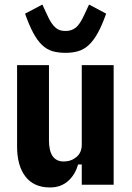

<svg xmlns="http://www.w3.org/2000/svg" viewBox="-20 -811 580 843"><path d="M339 -89H323Q317 -68 306.5 -50Q296 -32 281 -18Q266 -4 246 4Q226 12 199 12Q129 12 92 -35.5Q55 -83 55 -168V-525H195V-195Q195 -102 260 -102Q292 -102 315.5 -121.5Q339 -141 339 -176V-525H479V0H339ZM268 -579Q235 -579 210 -586.5Q185 -594 164.5 -613.5Q144 -633 126 -666.5Q108 -700 90 -751L166 -791L186 -748Q196 -725 205.5 -711Q215 -697 224.5 -689Q234 -681 244.5 -678Q255 -675 268 -675Q294 -675 312.5 -689.5Q331 -704 351 -748L371 -791L446 -751Q428 -700 409.5 -666.5Q391 -633 370 -613.5Q349 -594 324 -586.5Q299 -579 268 -579Z"/></svg>

Font: IBM Plex Sans Cond
Style: Bold
Weight: 700
Width: 3
Designer: Mike Abbink, Paul van der Laan, Pieter van Rosmalen
Foundry: Bold Monday
Version: Version 1.3